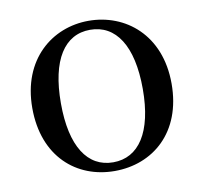

<svg xmlns="http://www.w3.org/2000/svg" viewBox="-67 -608 737 695"><g transform="rotate(-10 302.0 -261.0)"><path d="M301 15C441 15 558 -81 558 -261C558 -441 436 -537 301 -537C167 -537 46 -440 46 -261C46 -82 161 15 301 15ZM301 -17C207 -17 151 -101 151 -260C151 -420 207 -504 301 -504C395 -504 452 -420 452 -260C452 -101 395 -17 301 -17Z"/></g></svg>

Font: Noto Serif HK Medium
Style: Regular
Weight: 500
Designer: Ryoko NISHIZUKA 西塚涼子 (kana & ideographs); Frank Grießhammer (Latin, Greek & Cyrillic); Wenlong ZHANG 张文龙 (bopomofo); San
Foundry: Adobe
Version: Version 2.001;hotconv 1.1.0;makeotfexe 2.6.0